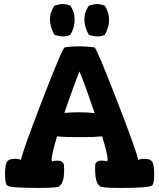

<svg xmlns="http://www.w3.org/2000/svg" viewBox="-20 -929 787 949"><path d="M5 -69Q5 -113 14 -128.5Q23 -144 52 -144Q83 -144 83 -136Q90 -178 189.5 -435.5Q289 -693 300 -695Q332 -700 378 -700Q402 -700 447 -695Q458 -690 557.5 -433.5Q657 -177 664 -136Q664 -144 695 -144Q724 -144 733 -128.5Q742 -113 742 -69Q742 -18 731 -12Q718 0 575 0Q472 0 472 -11Q450 -24 450 -100Q450 -111 451 -117Q452 -123 459 -129Q466 -135 479 -135Q508 -135 508 -131Q512 -131 512 -141Q512 -166 485 -255Q444 -251 376 -251Q303 -251 262 -255Q235 -165 235 -140Q235 -132 239 -131Q245 -135 265 -135Q280 -135 287.5 -128Q295 -121 296 -114Q297 -107 297 -91Q297 -25 275 -11Q275 0 172 0Q29 0 16 -12Q5 -18 5 -69ZM227 -834Q227 -869 249 -901Q277 -909 289 -909Q308 -909 328 -901Q349 -869 349 -831Q349 -794 328 -757Q312 -749 293 -749Q274 -749 249 -757Q227 -796 227 -834ZM298 -371Q336 -374 371 -374Q412 -374 448 -370Q403 -503 373 -576Q345 -507 298 -371ZM397 -834Q397 -869 419 -901Q447 -909 459 -909Q478 -909 498 -901Q519 -869 519 -831Q519 -794 498 -757Q482 -749 463 -749Q444 -749 419 -757Q397 -796 397 -834Z"/></svg>

Font: Gorditas
Style: Regular
Weight: 400
Designer: Gustavo Dipre (gbrenda1987@gmail.com)
Foundry: Gustavo Dipre (gbrenda1987@gmail.com)
Version: Version 1.001